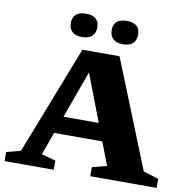

<svg xmlns="http://www.w3.org/2000/svg" viewBox="-95 -1000 1072 1093"><g transform="rotate(10 441.0 -453.5)"><path d="M210.5 -207V-307H573.5V-207ZM794 -79 882 -52.5V0H498.5V-52.5L582.5 -74L378.5 -607H398.5L205.5 -75.5L287.5 -52.5V0H3V-52.5L85 -74L329.5 -701.5H544ZM314.5 -772Q276 -772 257 -790.2Q238 -808.5 238 -840.5Q238 -873 257 -890Q276 -907 314.5 -907Q353 -907 372 -890Q391 -873 391 -840.5Q391 -808.5 372 -790.2Q353 -772 314.5 -772ZM551 -772Q512.5 -772 493.2 -790.2Q474 -808.5 474 -840.5Q474 -873 493.2 -890Q512.5 -907 551 -907Q589 -907 608 -890Q627 -873 627 -840.5Q627 -808.5 608 -790.2Q589 -772 551 -772Z"/></g></svg>

Font: Newsreader 9pt
Style: Bold
Weight: 700
Designer: Hugues Gentile
Foundry: Production Type
Version: Version 1.003